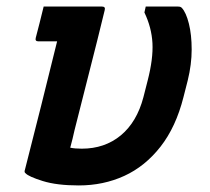

<svg xmlns="http://www.w3.org/2000/svg" viewBox="-20 -556 640 585"><path d="M113 -536H291Q302 -536 299 -525Q277 -434 253.5 -342.5Q230 -251 207 -159Q204 -146 201 -133Q198 -120 194 -106Q208 -103 229 -103Q299 -103 348 -143.5Q397 -184 417 -260L430 -311Q447 -377 444.5 -424.5Q442 -472 420 -518L424 -536H522Q527 -536 529.5 -535Q532 -534 534 -532Q547 -518 555.5 -484Q564 -450 564 -405Q564 -360 552 -311L539 -260Q516 -169 469 -109Q422 -49 358.5 -20Q295 9 220 9Q153 9 110 -4.5Q67 -18 58 -28Q53 -31 56 -39Q81 -137 105.5 -234.5Q130 -332 154 -430H97Q86 -430 89 -441Q94 -459 100.5 -485.5Q107 -512 113 -536Z"/></svg>

Font: Recursive Sn Lnr St SmB
Style: Italic
Weight: 600
Italic angle: -15°
Version: Version 1.079;hotconv 1.0.112;makeotfexe 2.5.65598; ttfautoh